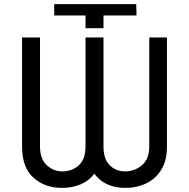

<svg xmlns="http://www.w3.org/2000/svg" viewBox="-20 -911 926 941"><path d="M399.1 -727.3H487.2V-193.2Q487.2 -131.4 517.6 -101.2Q547.9 -71 593.8 -71Q639.6 -71 675.6 -101.2Q711.6 -131.4 711.6 -193.2V-727.3H798.3V-193.2Q798.3 -125 770.8 -79.9Q743.3 -34.8 696.9 -12.4Q650.6 9.9 593.8 9.9Q545.1 9.9 506.2 -7.5Q467.3 -24.9 442.5 -59.7Q416.2 -24.9 375.2 -7.5Q334.2 9.9 284.1 9.9Q198.9 9.9 143.5 -40.5Q88.1 -90.9 88.1 -193.2V-727.3H176.1V-193.2Q176.1 -131.4 209.3 -101.2Q242.5 -71 284.1 -71Q334.2 -71 366.7 -101.2Q399.1 -131.4 399.1 -193.2ZM399.1 -835.2H245.7V-890.6H647.7L649.1 -835.2H487.2V-772.7H399.1Z"/></svg>

Font: Inter Zeller
Style: Regular
Weight: 400
Designer: Rasmus Andersson; Joe Bland
Foundry: zeller
Version: Version 3.015;git-dec3a8cb1